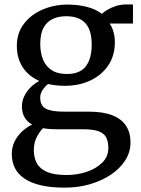

<svg xmlns="http://www.w3.org/2000/svg" viewBox="-20 -591 645 881"><path d="M277.1 270Q213.1 270 167 259.1Q120.9 248.1 91.5 227.9Q62 207.7 48 179.3Q34.1 150.9 34.1 115.8Q34.1 83.4 47.6 56.9Q61.1 30.5 82.6 11Q104.1 -8.4 127.5 -19.4Q104.4 -32.1 92.5 -53.1Q80.6 -74 80.6 -103.1Q80.6 -127.5 91.5 -150Q102.4 -172.4 120.5 -190.4Q138.6 -208.5 160.5 -219.5Q110.7 -241.6 84 -282.8Q57.3 -323.9 57.3 -380Q57.3 -440.4 90.6 -483Q123.9 -525.5 177 -547.8Q230.1 -570 289 -570Q338.5 -570 378.8 -559.5Q419.1 -549 447.6 -527.6Q454.9 -535.1 471.5 -545.2Q488.1 -555.4 510.9 -563Q533.6 -570.6 559.5 -570.6H590.1V-483H483.4Q490.9 -471.8 496.1 -458.4Q501.3 -445 504.2 -429.7Q507.1 -414.4 507.1 -397.3Q507.2 -337 477.4 -292Q447.6 -247 395.6 -222.1Q343.6 -197.3 277.2 -197.3Q256.5 -197.3 237.3 -199.4Q218.1 -201.5 200.6 -205.7Q185.2 -193 174.8 -176.9Q164.5 -160.8 164.5 -143.4Q164.5 -106.7 189.5 -92.7Q214.6 -78.6 274.7 -78.6H388.5Q454.1 -78.6 496.2 -61.7Q538.4 -44.9 558.6 -13.3Q578.8 18.3 578.8 62.6Q578.8 106.6 555 144.2Q531.2 181.8 489.3 210.1Q447.5 238.3 393 254.2Q338.5 270 277.1 270ZM285.9 212.1Q333.4 212.1 377.1 197.6Q420.8 183.1 448.9 155.5Q477.1 128 477.1 88.3Q477.1 60.5 468.1 41.2Q459.1 21.9 433.9 12Q408.7 2.1 360.1 2.1H240Q223 2.1 207.1 1Q191.2 -0.1 177.3 -2.9Q160.3 14.9 147.7 40Q135.2 65.1 135.2 97.8Q135.2 133.2 149.5 158.8Q163.8 184.5 196.6 198.3Q229.5 212.1 285.9 212.1ZM287.2 -251.5Q346.8 -251.5 373.8 -286.8Q400.8 -322.1 400.8 -386.6Q400.8 -432.1 387.5 -460.7Q374.1 -489.3 347.9 -503Q321.7 -516.6 283.5 -516.6Q249.2 -516.6 222.4 -504.3Q195.5 -492 180.1 -464.1Q164.7 -436.3 164.7 -389.2Q164.7 -349.5 177.2 -318.3Q189.7 -287.1 216.8 -269.3Q243.8 -251.5 287.2 -251.5Z"/></svg>

Font: Merriweather 7pt Light
Style: Regular
Weight: 300
Designer: Eben Sorkin
Foundry: Eben Sorkin
Version: Version 2.200;gftools[0.9.31]